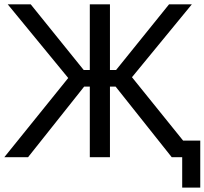

<svg xmlns="http://www.w3.org/2000/svg" viewBox="-30 -731 951 893"><path d="M387.7 0V-710.9H481.4V0ZM768.6 0 481.4 -361.3 559.6 -401.9 883.8 0ZM100.6 0H-9.8L314.5 -401.9L387.7 -361.3ZM434.6 -405.3V-328.1H320.3L5.9 -710.9H112.8L359.4 -405.3ZM434.6 -405.3H509.8L756.3 -710.9H862.3L547.9 -328.1H434.6ZM768.6 0V-77.1H901.4V141.6H817.4V0Z"/></svg>

Font: RobotoFlex
Style: Regular
Weight: 400
Designer: Berlow after Robertson
Foundry: Google
Version: Version 2.136